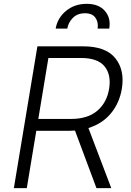

<svg xmlns="http://www.w3.org/2000/svg" viewBox="-20 -965 671 985"><path d="M51.1 0 171.9 -727.3H406.6Q522.4 -727.3 571.6 -666.4Q620.7 -605.5 605.1 -509.6Q593 -437.1 549.4 -383.9Q505.7 -330.6 433.6 -308.2L550.8 0H474.8L364.7 -295.1Q350.5 -294 335.6 -294H166.2L117.5 0ZM176.5 -354.8H344.1Q430 -354.8 479 -396.7Q528.1 -438.6 539.8 -509.6Q551.5 -581.7 516.3 -624.6Q481.2 -667.6 394.9 -667.6H228.3ZM265.6 -818.2Q274.9 -872.9 318.7 -909.1Q362.6 -945.3 424.4 -945.3Q485.8 -945.7 517.8 -909.3Q549.7 -872.9 540.5 -818.2H480.8Q485.8 -850.9 469.6 -873.9Q453.5 -897 416.2 -897Q377.5 -897 353.9 -873.4Q330.3 -849.8 325.3 -818.2Z"/></svg>

Font: Inter Light  BETA
Style: Italic
Weight: 300
Italic angle: 9.39999°
Designer: Rasmus Andersson
Foundry: rsms
Version: Version 3.011;git-f93a4a705